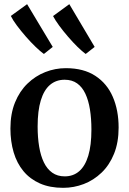

<svg xmlns="http://www.w3.org/2000/svg" viewBox="-20 -890 619 921"><path d="M30 -273.5Q30 -344.5 52 -398.5Q74 -452.5 111.8 -489Q149.5 -525.5 197 -544.2Q244.5 -563 296 -563Q381 -563 437.2 -526.2Q493.5 -489.5 521.2 -425.2Q549 -361 549 -278Q549 -206.5 527 -152.2Q505 -98 467.2 -61.8Q429.5 -25.5 381.8 -7.2Q334 11 283 11Q219 11 171.5 -10Q124 -31 92.5 -69Q61 -107 45.5 -159.2Q30 -211.5 30 -273.5ZM290.5 -44Q331.5 -44 360 -68.8Q388.5 -93.5 403.5 -143.2Q418.5 -193 418.5 -268.5Q418.5 -321 411.5 -364.8Q404.5 -408.5 389.5 -440.5Q374.5 -472.5 350 -490Q325.5 -507.5 290 -507.5Q249 -507.5 220 -483Q191 -458.5 175.8 -408.8Q160.5 -359 160.5 -283Q160.5 -230.5 167.8 -186.8Q175 -143 190.5 -111Q206 -79 230.8 -61.5Q255.5 -44 290.5 -44ZM190 -631.5Q174.5 -642.5 151.2 -664.8Q128 -687 104 -714.5Q80 -742 60.5 -768.2Q41 -794.5 32 -813.5L110 -870L233 -665L191 -631.5ZM390.5 -631.5Q375 -642.5 352.5 -664.5Q330 -686.5 306.5 -713.8Q283 -741 263.8 -767.2Q244.5 -793.5 234.5 -813L312.5 -870L434 -665L391.5 -631.5Z"/></svg>

Font: Merriweather 36pt SemiBold
Style: Regular
Weight: 600
Version: Version 2.100